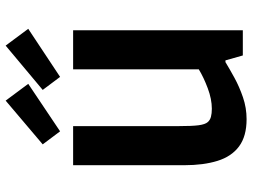

<svg xmlns="http://www.w3.org/2000/svg" viewBox="-124 -734 872 663"><g transform="rotate(-90 311.5 -403.0)"><path d="M231 13Q172 13 137 -13Q102 -39 87 -87.5Q72 -136 72 -202V-586H207V-222Q207 -175 210 -152.5Q213 -130 221 -121Q228 -113 239.5 -110Q251 -107 267 -107Q300 -107 337.5 -121Q375 -135 403 -152V-586H538V0H451L434 -60H428Q405 -46 374 -29Q343 -12 306.5 0.5Q270 13 231 13ZM189 -631 144 -691 295 -819 353 -741ZM377 -631 332 -691 485 -819 543 -741Z"/></g></svg>

Font: Ruda ExtraBold
Style: Regular
Weight: 800
Designer: Mariela Monsalve and Angelina Sanchez
Foundry: Mariela Monsalve and Angelina Sanchez
Version: Version 2.000